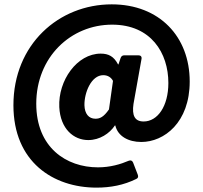

<svg xmlns="http://www.w3.org/2000/svg" viewBox="-20 -693 938 887"><path d="M42 -207C42 54.7 225.6 173.8 425.8 173.8C491.2 173.8 551.8 162.1 609.4 133.8C618.2 129.9 620.1 123 616.2 113.3L594.7 57.6C590.8 48.8 584 45.9 574.2 49.8C538.1 65.4 489.3 80.1 432.6 80.1C286.1 80.1 147.5 -11.7 147.5 -213.9C147.5 -428.7 306.6 -579.1 498 -579.1C677.7 -579.1 757.8 -448.2 757.8 -309.6C757.8 -202.1 708 -131.8 643.6 -131.8C602.5 -131.8 588.9 -159.2 596.7 -212.9L633.8 -420.9C635.7 -431.6 629.9 -437.5 619.1 -437.5H554.7C545.9 -437.5 540 -433.6 537.1 -424.8L527.3 -395.5H525.4C505.9 -432.6 481.4 -445.3 445.3 -445.3C335.9 -445.3 248 -321.3 253.9 -198.2C258.8 -97.7 320.3 -45.9 387.7 -45.9C440.4 -45.9 486.3 -76.2 510.7 -113.3H512.7C524.4 -63.5 573.2 -37.1 632.8 -37.1C738.3 -37.1 856.4 -127 856.4 -316.4C856.4 -523.4 716.8 -672.9 496.1 -672.9C251 -672.9 42 -487.3 42 -207ZM483.4 -187.5C459 -152.3 441.4 -144.5 420.9 -144.5C389.6 -144.5 371.1 -168 370.1 -207C369.1 -264.6 401.4 -345.7 457 -345.7C477.5 -345.7 493.2 -335.9 502 -319.3Z"/></svg>

Font: Ed Sans Neue
Style: Bold
Weight: 700
Designer: Stephen Hutchings
Version: Version 1.004;PS 001.004;hotconv 1.0.88;makeotf.lib2.5.64775